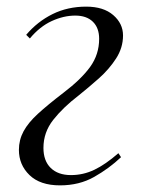

<svg xmlns="http://www.w3.org/2000/svg" viewBox="-20 -545 445 579"><path d="M59 -440Q93 -480 138.5 -502.5Q184 -525 240 -525Q292 -525 321.5 -499.5Q351 -474 351 -438Q351 -401 330 -368.5Q309 -336 278 -308.5Q247 -281 217 -257Q170 -221 140.5 -183.5Q111 -146 111 -99Q111 -60 133 -38.5Q155 -17 194 -17Q231 -17 264.5 -33Q298 -49 337 -83L345 -71Q309 -37 264 -11.5Q219 14 161 14Q101 14 69 -17Q37 -48 37 -93Q37 -123 51 -149Q65 -175 94.5 -202Q124 -229 171 -265Q225 -306 252 -343.5Q279 -381 279 -428Q279 -461 260 -479.5Q241 -498 207 -498Q172 -498 136 -481.5Q100 -465 70 -429Z"/></svg>

Font: Literata 72pt Light
Style: Italic
Weight: 300
Italic angle: -2°
Designer: Latin by Veronika Burian and Jose Scaglione. Greek by Irene Vlachou. Cyrillic by Vera Evstafieva
Foundry: TypeTogether
Version: Version 3.002